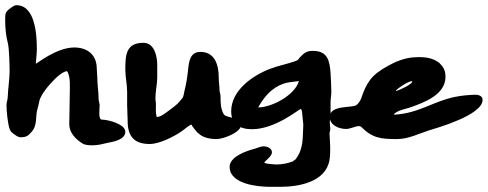

<svg xmlns="http://www.w3.org/2000/svg" viewBox="-20 -668 1880 740"><path d="M59 -139C82 -139 89 -145 102 -160C126 -187 115 -220 125 -250C128 -259 129 -267 131 -276C136 -304 172 -344 190 -362C202 -374 220 -390 237 -394L241 -390C252 -365 249 -337 249 -311C249 -271 247 -230 247 -189C247 -156 272 -131 298 -115C309 -108 326 -108 339 -108C357 -108 376 -113 393 -117C412 -121 463 -128 463 -160C463 -190 396 -207 372 -207C358 -207 364 -252 364 -262C364 -271 360 -278 360 -287C360 -315 355 -342 355 -370C355 -381 353 -392 353 -403C353 -457 317 -485 266 -485C198 -485 123 -423 119 -423H118C119 -441 122 -460 122 -478C122 -527 118 -648 43 -648C35 -648 25 -640 18 -635C-1 -620 0 -615 0 -588C0 -562 3 -528 10 -503C16 -482 17 -406 17 -393C17 -362 11 -329 10 -297C10 -285 5 -274 5 -262C5 -239 10 -192 17 -171C21 -160 25 -158 34 -151C41 -146 50 -139 59 -139Z M586 -369V-418C586 -451 575 -503 533 -503C466 -503 463 -457 463 -400C463 -371 470 -343 470 -314V-263C470 -242 472 -222 472 -201C472 -142 498 -113 557 -113C594 -113 650 -141 680 -162C692 -170 704 -182 717 -188C719 -187 720 -184 721 -182C728 -172 735 -163 743 -155H744C761 -137 791 -132 815 -132C840 -132 910 -157 910 -189C910 -216 852 -213 843 -227C830 -248 830 -273 830 -297C830 -305 826 -313 826 -321C826 -337 823 -352 823 -370C823 -418 808 -468 752 -468C712 -468 708 -429 705 -400C702 -371 698 -345 691 -318C689 -310 688 -296 683 -290C666 -269 663 -266 643 -251C630 -242 603 -217 584 -217C579 -235 581 -247 581 -267C581 -274 579 -281 579 -288C579 -316 586 -345 586 -369Z M975 -254C998 -295 1027 -330 1074 -346C1096 -353 1122 -353 1132 -356C1118 -302 1028 -254 975 -254ZM865 -25C865 43 978 52 1019 52H1061C1131 52 1236 34 1250 -52C1255 -83 1252 -121 1250 -152C1250 -159 1253 -165 1253 -171C1253 -180 1251 -188 1251 -196C1251 -205 1254 -214 1254 -223V-273C1254 -286 1257 -301 1257 -315C1257 -339 1255 -363 1254 -386C1251 -433 1243 -472 1186 -472C1159 -472 1151 -462 1134 -445C1132 -439 1125 -435 1120 -433C1087 -421 1052 -415 1019 -402C952 -376 871 -319 871 -239C871 -190 904 -170 951 -170C1042 -170 1133 -248 1139 -248C1142 -248 1144 -239 1144 -237L1149 -188C1146 -138 1151 -96 1120 -55C1117 -51 1112 -50 1109 -46C1088 -38 1066 -34 1044 -34C1037 -34 1005 -37 999 -40V-41C999 -47 1028 -64 1028 -81C1028 -97 1010 -104 996 -104C984 -104 971 -97 959 -94C929 -86 865 -64 865 -25Z M1251 -217C1251 -185 1287 -171 1314 -171C1331 -171 1349 -182 1364 -182C1366 -182 1369 -181 1371 -180C1416 -135 1448 -132 1510 -132C1554 -132 1594 -153 1635 -166C1661 -174 1840 -224 1840 -283C1840 -298 1825 -303 1812 -303C1786 -302 1761 -300 1736 -295C1652 -279 1597 -232 1501 -226C1500 -226 1499 -226 1499 -227C1499 -228 1499 -229 1500 -230C1517 -244 1540 -247 1561 -254C1615 -273 1697 -303 1697 -372C1697 -397 1689 -410 1672 -427H1671C1649 -444 1621 -448 1594 -448C1588 -448 1581 -447 1575 -447C1540 -445 1505 -431 1475 -414C1411 -379 1393 -350 1372 -289C1369 -280 1362 -270 1355 -264C1341 -250 1251 -266 1251 -217ZM1506 -318C1506 -323 1552 -355 1567 -355C1568 -355 1569 -355 1569 -354C1569 -343 1520 -321 1507 -317Z"/></svg>

Font: ChillLongCangKaiShu ExtraBold
Style: Regular
Weight: 800
Version: Version 3.500;Glyphs 3.1.1 (3135)